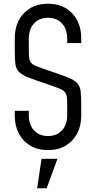

<svg xmlns="http://www.w3.org/2000/svg" viewBox="-20 -786 512 1026"><path d="M236.5 16Q156 16 107.5 -35Q59 -86 59 -169V-194H134V-169Q134 -119.5 162 -89.2Q190 -59 236.5 -59Q283 -59 311 -89.2Q339 -119.5 339 -169V-225Q339 -252.5 337 -268.8Q335 -285 326 -295Q317 -305 295.8 -313.5Q274.5 -322 236.5 -335Q169.5 -357 133 -371.5Q96.5 -386 80.8 -402.5Q65 -419 62 -446Q59 -473 59 -520V-581Q59 -664.5 107.5 -715.2Q156 -766 236.5 -766Q316.5 -766 365.2 -715.2Q414 -664.5 414 -581V-556H339V-581Q339 -630.5 311 -660.8Q283 -691 236.5 -691Q190 -691 162 -660.8Q134 -630.5 134 -581V-520Q134 -492.5 135.8 -476.2Q137.5 -460 146.5 -450Q155.5 -440 176.8 -431.5Q198 -423 236.5 -410Q303 -388 339.5 -373.5Q376 -359 391.8 -342.5Q407.5 -326 410.8 -299Q414 -272 414 -225V-169Q414 -86 365.2 -35Q316.5 16 236.5 16ZM178.5 220 202 62.5H287L229.5 220Z"/></svg>

Font: Mohave
Style: Regular
Weight: 400
Designer: Gumpita Rahayu
Foundry: Tokotype
Version: Version 2.003; ttfautohint (v1.8.3)